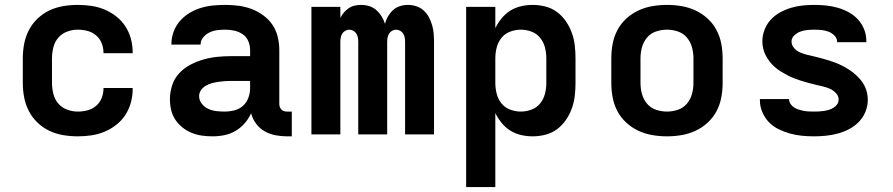

<svg xmlns="http://www.w3.org/2000/svg" viewBox="-20 -548 3640 783"><path d="M297 8Q267 8 237.5 3Q208 -2 181.5 -14.5Q155 -27 133 -48Q111 -69 97.5 -95.5Q84 -122 78.5 -151Q73 -180 73 -210V-310Q73 -340 78.5 -369Q84 -398 97.5 -424.5Q111 -451 133 -472Q155 -493 181.5 -505.5Q208 -518 237.5 -523Q267 -528 297 -528Q325 -528 352.5 -524Q380 -520 405.5 -509.5Q431 -499 453.5 -481.5Q476 -464 491 -441Q506 -418 513.5 -391Q521 -364 521 -336V-331H402V-333Q402 -353 394.5 -372Q387 -391 371.5 -404Q356 -417 336.5 -422Q317 -427 297 -427Q275 -427 253.5 -419Q232 -411 217.5 -394Q203 -377 197.5 -354.5Q192 -332 192 -310V-210Q192 -188 197.5 -165.5Q203 -143 217.5 -126Q232 -109 253.5 -101Q275 -93 297 -93Q317 -93 336.5 -98Q356 -103 371.5 -116Q387 -129 394.5 -148Q402 -167 402 -187V-189H521V-184Q521 -156 513.5 -129Q506 -102 491 -79Q476 -56 453.5 -38.5Q431 -21 405.5 -10.5Q380 0 352.5 4Q325 8 297 8Z M847 8Q825 8 803.5 5Q782 2 762 -6Q742 -14 724.5 -28Q707 -42 695 -60Q683 -78 678 -99.5Q673 -121 673 -143Q673 -172 682 -200Q691 -228 710.5 -249Q730 -270 755.5 -283.5Q781 -297 808.5 -305Q836 -313 864.5 -316Q893 -319 922 -319H1000V-344Q1000 -363 992.5 -380.5Q985 -398 969.5 -408.5Q954 -419 935.5 -423Q917 -427 899 -427Q882 -427 866 -425Q850 -423 835 -416Q820 -409 809 -396Q798 -383 798 -367V-366H679V-369Q679 -394 688 -418.5Q697 -443 713.5 -462Q730 -481 752 -494.5Q774 -508 798.5 -515.5Q823 -523 848 -525.5Q873 -528 899 -528Q926 -528 953 -524.5Q980 -521 1005.5 -511.5Q1031 -502 1053.5 -485.5Q1076 -469 1091 -447Q1106 -425 1112.5 -398Q1119 -371 1119 -344V-124Q1119 -118 1121 -112Q1123 -106 1127.5 -101.5Q1132 -97 1138 -95Q1144 -93 1150 -93H1170V8H1150Q1127 8 1103.5 3.5Q1080 -1 1059.5 -12.5Q1039 -24 1024.5 -43.5Q1010 -63 1004 -86Q994 -64 978 -45.5Q962 -27 941 -14.5Q920 -2 896 3Q872 8 847 8ZM895 -93Q916 -93 936 -98Q956 -103 971 -116.5Q986 -130 993 -149.5Q1000 -169 1000 -189V-218H922Q909 -218 895.5 -217Q882 -216 869 -214Q856 -212 843 -208.5Q830 -205 818.5 -198Q807 -191 799.5 -180Q792 -169 792 -156Q792 -139 803 -125Q814 -111 829.5 -104Q845 -97 861.5 -95Q878 -93 895 -93Z M1250 0V-520H1368V-475Q1374 -487 1382.5 -497Q1391 -507 1402 -514.5Q1413 -522 1426 -525Q1439 -528 1453 -528Q1470 -528 1486 -523Q1502 -518 1514.5 -507Q1527 -496 1536 -481.5Q1545 -467 1550 -451Q1554 -467 1562.5 -481.5Q1571 -496 1583 -507Q1595 -518 1611 -523Q1627 -528 1644 -528Q1661 -528 1678 -522.5Q1695 -517 1708 -505Q1721 -493 1729 -478Q1737 -463 1742 -446Q1747 -429 1748.5 -412Q1750 -395 1750 -377V0H1632V-377Q1632 -386 1630.5 -394.5Q1629 -403 1624.5 -410.5Q1620 -418 1612 -422.5Q1604 -427 1596 -427Q1587 -427 1579 -422.5Q1571 -418 1566.5 -410.5Q1562 -403 1560.5 -394.5Q1559 -386 1559 -377V0H1441V-377Q1441 -386 1439.5 -394.5Q1438 -403 1433.5 -410.5Q1429 -418 1421 -422.5Q1413 -427 1404 -427Q1396 -427 1388 -422.5Q1380 -418 1375.5 -410.5Q1371 -403 1369.5 -394.5Q1368 -386 1368 -377V0Z M1881 215V-520H2000V-433Q2010 -454 2025.5 -473Q2041 -492 2061 -504.5Q2081 -517 2104.5 -522.5Q2128 -528 2152 -528Q2178 -528 2204 -521.5Q2230 -515 2251.5 -499Q2273 -483 2288 -461Q2303 -439 2312 -414Q2321 -389 2324 -362.5Q2327 -336 2327 -310V-210Q2327 -184 2324 -157.5Q2321 -131 2312 -106Q2303 -81 2288 -59Q2273 -37 2251.5 -21Q2230 -5 2204 1.5Q2178 8 2152 8Q2128 8 2104.5 2.5Q2081 -3 2061 -15.5Q2041 -28 2025.5 -47Q2010 -66 2000 -87V215ZM2104 -93Q2126 -93 2147.5 -101Q2169 -109 2183 -126.5Q2197 -144 2202.5 -166Q2208 -188 2208 -210V-310Q2208 -332 2202.5 -354Q2197 -376 2183 -393.5Q2169 -411 2147.5 -419Q2126 -427 2104 -427Q2082 -427 2060.5 -419Q2039 -411 2025 -393.5Q2011 -376 2005.5 -354Q2000 -332 2000 -310V-210Q2000 -188 2005.5 -166Q2011 -144 2025 -126.5Q2039 -109 2060.5 -101Q2082 -93 2104 -93Z M2700 8Q2670 8 2640.5 3Q2611 -2 2584 -14.5Q2557 -27 2534.5 -47.5Q2512 -68 2498 -94.5Q2484 -121 2478.5 -150.5Q2473 -180 2473 -210V-310Q2473 -340 2478.5 -369.5Q2484 -399 2498 -425.5Q2512 -452 2534.5 -472.5Q2557 -493 2584 -505.5Q2611 -518 2640.5 -523Q2670 -528 2700 -528Q2730 -528 2759.5 -523Q2789 -518 2816 -505.5Q2843 -493 2865.5 -472.5Q2888 -452 2902 -425.5Q2916 -399 2921.5 -369.5Q2927 -340 2927 -310V-210Q2927 -180 2921.5 -150.5Q2916 -121 2902 -94.5Q2888 -68 2865.5 -47.5Q2843 -27 2816 -14.5Q2789 -2 2759.5 3Q2730 8 2700 8ZM2700 -93Q2723 -93 2745 -100.5Q2767 -108 2781.5 -125.5Q2796 -143 2802 -165Q2808 -187 2808 -210V-310Q2808 -333 2802 -355Q2796 -377 2781.5 -394.5Q2767 -412 2745 -419.5Q2723 -427 2700 -427Q2677 -427 2655 -419.5Q2633 -412 2618.5 -394.5Q2604 -377 2598 -355Q2592 -333 2592 -310V-210Q2592 -187 2598 -165Q2604 -143 2618.5 -125.5Q2633 -108 2655 -100.5Q2677 -93 2700 -93Z M3299 8Q3274 8 3249.5 5.5Q3225 3 3201.5 -3.5Q3178 -10 3155.5 -21Q3133 -32 3116 -49.5Q3099 -67 3089 -90.5Q3079 -114 3079 -138V-144H3198V-143Q3198 -133 3204 -124Q3210 -115 3219 -109.5Q3228 -104 3237.5 -101Q3247 -98 3257.5 -96Q3268 -94 3278.5 -93.5Q3289 -93 3299 -93Q3309 -93 3319.5 -93.5Q3330 -94 3340 -95.5Q3350 -97 3360 -100Q3370 -103 3379 -108.5Q3388 -114 3394 -122.5Q3400 -131 3400 -142Q3400 -157 3389 -168.5Q3378 -180 3364.5 -186Q3351 -192 3336 -195.5Q3321 -199 3306 -202.5Q3291 -206 3276.5 -210Q3262 -214 3247.5 -218.5Q3233 -223 3219 -228.5Q3205 -234 3191.5 -241Q3178 -248 3165 -256Q3152 -264 3140.5 -274Q3129 -284 3119.5 -296Q3110 -308 3103 -321.5Q3096 -335 3092.5 -349.5Q3089 -364 3089 -380Q3089 -404 3098 -427Q3107 -450 3123 -467.5Q3139 -485 3160.5 -497Q3182 -509 3205.5 -516Q3229 -523 3253 -525.5Q3277 -528 3301 -528Q3325 -528 3349 -525.5Q3373 -523 3396 -516.5Q3419 -510 3440.5 -498.5Q3462 -487 3478.5 -469Q3495 -451 3504 -428.5Q3513 -406 3513 -382V-376H3394V-377Q3394 -392 3383 -403Q3372 -414 3358.5 -419Q3345 -424 3330.5 -425.5Q3316 -427 3301 -427Q3286 -427 3271.5 -425.5Q3257 -424 3243.5 -419Q3230 -414 3219 -403.5Q3208 -393 3208 -379Q3208 -364 3218.5 -352Q3229 -340 3243 -334Q3257 -328 3272 -324.5Q3287 -321 3301.5 -317.5Q3316 -314 3331 -310Q3346 -306 3360.5 -301.5Q3375 -297 3389 -291.5Q3403 -286 3416.5 -279Q3430 -272 3442.5 -264Q3455 -256 3466.5 -246Q3478 -236 3488 -224.5Q3498 -213 3505 -199.5Q3512 -186 3515.5 -171Q3519 -156 3519 -141Q3519 -116 3509.5 -92.5Q3500 -69 3482.5 -51Q3465 -33 3443 -21.5Q3421 -10 3397 -3.5Q3373 3 3348.5 5.5Q3324 8 3299 8Z"/></svg>

Font: R Plex Mono
Style: Bold
Weight: 700
Monospace: yes
Designer: Belleve Invis
Foundry: Belleve Invis
Version: Version 31.8.0